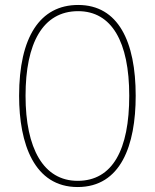

<svg xmlns="http://www.w3.org/2000/svg" viewBox="-20 -744 624 774"><path d="M527 -358C527 -576 457 -724 295 -724C141 -724 57 -594 57 -358C57 -164 118 10 293 10C467 10 527 -158 527 -358ZM83 -358C83 -569 152 -699 295 -699C430 -699 501 -576 501 -358C501 -141 434 -15 293 -15C155 -15 83 -146 83 -358Z"/></svg>

Font: Noto Sans Gujarati UI Condensed Thin
Style: Regular
Weight: 100
Width: 3
Designer: Jelle Bosma - Monotype Design Team, Universal Thirst
Foundry: Monotype Imaging Inc.
Version: Version 2.106